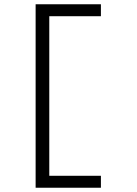

<svg xmlns="http://www.w3.org/2000/svg" viewBox="-20 -770 640 900"><path d="M453 110H147V-750H453V-694H211V54H453Z"/></svg>

Font: Geist Mono Light
Style: Regular
Weight: 300
Monospace: yes
Designer: Basement.studio, Andrés Briganti, Mateo Zaragoza
Foundry: Basement.studio, Vercel, Andrés Briganti, Guido Ferreyra, Mateo Zaragoza
Version: Version 1.500; ttfautohint (v1.8.4.7-5d5b)